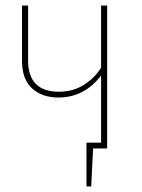

<svg xmlns="http://www.w3.org/2000/svg" viewBox="-20 -539 515 697"><path d="M369 -519V0H318L311 138H294V-21H347V-265Q286 -185 192 -185Q133 -185 96.5 -218Q60 -251 60 -318V-519H82V-320Q82 -206 194 -206Q244 -206 283 -230Q322 -254 347 -293V-519Z"/></svg>

Font: Fira Sans Condensed Thin
Style: Regular
Weight: 250
Width: 3
Designer: Carrois Corporate & Edenspiekermann AG
Foundry: Carrois Corporate GbR & Edenspiekermann AG
Version: Version 4.203